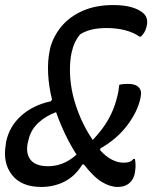

<svg xmlns="http://www.w3.org/2000/svg" viewBox="-21 -730 641 760"><path d="M142 10Q64 10 26.5 -37.5Q-11 -85 2 -159L3 -168Q16 -230 63 -272Q110 -314 180 -329L185 -336Q172 -387 169.5 -438.5Q167 -490 176 -531L177 -537Q189 -585 221.5 -624.5Q254 -664 306 -687Q358 -710 427 -710Q471 -710 501 -701Q531 -692 546 -678Q568 -659 559 -624Q556 -611 550 -601.5Q544 -592 537 -585H531Q509 -601 475.5 -610Q442 -619 402 -619Q368 -619 342.5 -613Q317 -607 296 -594Q283 -578 275 -560.5Q267 -543 262 -520Q255 -486 256 -442.5Q257 -399 268 -352Q279 -307 298.5 -262Q318 -217 346 -176Q386 -218 408 -257.5Q430 -297 440 -336Q445 -353 447.5 -367.5Q450 -382 451 -394Q462 -398 485 -398Q515 -398 528 -384.5Q541 -371 536 -348L535 -341Q523 -287 482 -233Q441 -179 377 -143L375 -136Q398 -110 422 -98Q446 -86 468 -86Q482 -86 491 -89Q500 -92 507 -101H513Q515 -91 515.5 -79.5Q516 -68 514 -54Q511 -20 487 -2Q471 10 445 10Q415 10 382.5 -9.5Q350 -29 311 -79H305Q277 -33 235 -11.5Q193 10 142 10ZM92 -177Q78 -128 98 -100Q118 -72 169 -72Q199 -72 227 -83Q255 -94 282 -118Q258 -155 237 -199Q216 -243 201 -286Q160 -271 131 -244Q102 -217 93 -181Z"/></svg>

Font: Recursive Mn Csl St
Style: Italic
Weight: 400
Italic angle: -15°
Monospace: yes
Version: Version 1.079;hotconv 1.0.112;makeotfexe 2.5.65598; ttfautoh